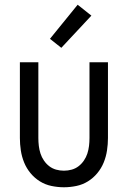

<svg xmlns="http://www.w3.org/2000/svg" viewBox="-20 -783 540 811"><path d="M250 8Q224 8 197.5 2.5Q171 -3 148.5 -17Q126 -31 109 -51.5Q92 -72 82 -96.5Q72 -121 68 -147.5Q64 -174 64 -200V-520H142V-200Q142 -183 144 -166.5Q146 -150 151 -134.5Q156 -119 165.5 -105Q175 -91 188 -81Q201 -71 217 -66.5Q233 -62 250 -62Q267 -62 283 -66.5Q299 -71 312 -81Q325 -91 334.5 -105Q344 -119 349 -134.5Q354 -150 356 -166.5Q358 -183 358 -200V-520H436V-200Q436 -174 432 -147.5Q428 -121 418 -96.5Q408 -72 391 -51.5Q374 -31 351.5 -17Q329 -3 302.5 2.5Q276 8 250 8ZM239 -581 191 -619 308 -763 366 -717Z"/></svg>

Font: Huly
Style: Regular
Weight: 400
Designer: Belleve Invis
Foundry: Belleve Invis
Version: Version 33.2.5; ttfautohint (v1.8.4)